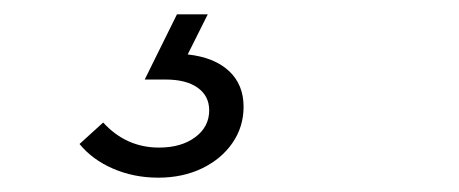

<svg xmlns="http://www.w3.org/2000/svg" viewBox="-20 -20 640 268"><path d="M201 228Q167 228 138 215.5Q109 203 91 181L124 151Q156 186 202 186Q233 186 252.5 171.5Q272 157 272 134Q272 114 256 102.5Q240 91 211 91H182L227 0H270L242 56Q279 60 299.5 79Q320 98 320 129Q320 157 304.5 179.5Q289 202 262 215Q235 228 201 228Z"/></svg>

Font: Red Hat Display VF
Style: Italic
Weight: 300
Italic angle: -12°
Designer: Pentagram, MCKL
Foundry: Pentagram, MCKL
Version: Version 1.023